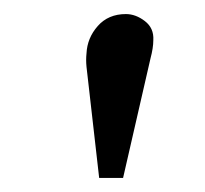

<svg xmlns="http://www.w3.org/2000/svg" viewBox="-20 -800 291 273"><path d="M155 -547H121L103 -705Q102 -715 103 -724Q104 -746 119 -763Q134 -780 159 -780Q173 -780 186 -770Q199 -760 198 -743Q198 -732 194 -717Z"/></svg>

Font: Literata 12pt
Style: Italic
Weight: 400
Italic angle: -2°
Designer: Latin by Veronika Burian and Jose Scaglione. Greek by Irene Vlachou. Cyrillic by Vera Evstafieva
Foundry: TypeTogether
Version: Version 3.002